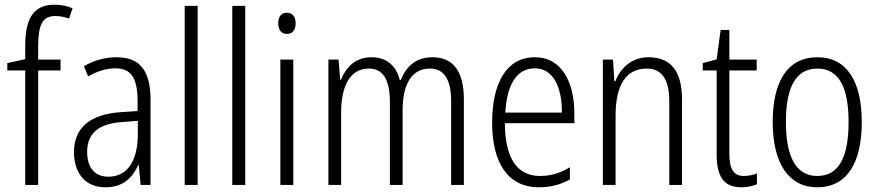

<svg xmlns="http://www.w3.org/2000/svg" viewBox="-20 -785 3726 815"><path d="M237 -486V-532H142V-586C142 -682 161 -717 215 -717C234 -717 255 -713 273 -706L288 -750C266 -759 242 -765 212 -765C121 -765 87 -706 87 -588V-534L11 -517V-486H87V0H142V-486Z M474 -542C425 -542 377 -528 336 -504L354 -461C396 -484 434 -495 469 -495C535 -495 564 -457 564 -355V-314L493 -309C365 -300 294 -245 294 -139C294 -55 338 10 427 10C503 10 542 -30 567 -85H569L577 0H619V-359C619 -485 575 -542 474 -542ZM499 -267 565 -272V-216C565 -105 523 -35 440 -35C384 -35 350 -71 350 -140C350 -219 398 -260 499 -267Z M819 0V-760H764V0Z M1021 0V-760H966V0Z M1198 -731C1173 -731 1161 -713 1161 -686C1161 -658 1174 -641 1198 -641C1222 -641 1235 -658 1235 -686C1235 -713 1223 -731 1198 -731ZM1225 -532H1170V0H1225Z M1816 -542C1747 -542 1706 -506 1681 -445H1677C1663 -502 1625 -542 1557 -542C1487 -542 1448 -498 1427 -446H1424L1417 -532H1374V0H1428V-307C1428 -415 1463 -494 1546 -494C1600 -494 1635 -456 1635 -352V0H1689V-316C1689 -430 1729 -494 1805 -494C1860 -494 1895 -454 1895 -357V0H1949V-363C1949 -486 1901 -542 1816 -542Z M2250 -542C2131 -542 2069 -434 2069 -264C2069 -99 2132 10 2268 10C2319 10 2360 -2 2399 -23V-75C2355 -49 2317 -38 2272 -38C2174 -38 2124 -115 2123 -262H2418V-303C2418 -434 2366 -542 2250 -542ZM2250 -495C2330 -495 2366 -412 2365 -307H2125C2132 -432 2177 -495 2250 -495Z M2733 -542C2660 -542 2614 -496 2592 -440H2588L2582 -532H2539V0H2593V-294C2593 -429 2641 -494 2725 -494C2788 -494 2821 -450 2821 -353V0H2875V-363C2875 -486 2825 -542 2733 -542Z M3138 -38C3092 -38 3076 -70 3076 -133V-486H3192V-532H3076V-658H3039L3022 -533L2963 -517V-486H3022V-130C3022 -35 3053 10 3126 10C3153 10 3175 5 3193 -3V-49C3179 -43 3158 -38 3138 -38Z M3638 -267C3638 -439 3575 -542 3450 -542C3325 -542 3260 -443 3260 -267C3260 -93 3327 10 3449 10C3575 10 3638 -93 3638 -267ZM3316 -267C3316 -413 3357 -494 3450 -494C3544 -494 3582 -408 3582 -267C3582 -118 3541 -38 3449 -38C3358 -38 3316 -121 3316 -267Z"/></svg>

Font: Noto Sans Gujarati Condensed Light
Style: Regular
Weight: 300
Width: 3
Designer: Jelle Bosma - Monotype Design Team, Universal Thirst
Foundry: Monotype Imaging Inc.
Version: Version 2.106